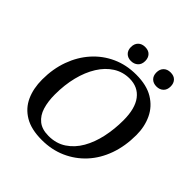

<svg xmlns="http://www.w3.org/2000/svg" viewBox="-219 -985 1158 1158"><g transform="rotate(45 360.0 -406.0)"><path d="M316 13Q226 13 169.5 -20.5Q113 -54 86.5 -112.5Q60 -171 60 -247Q60 -338 88 -415Q116 -492 167 -549Q218 -606 287.5 -637.5Q357 -669 441 -669Q530 -669 587 -634.5Q644 -600 671.5 -541.5Q699 -483 699 -412Q699 -317 671 -239Q643 -161 591.5 -105Q540 -49 470 -18Q400 13 316 13ZM328 -33Q393 -33 441 -65Q489 -97 520 -151Q551 -205 566 -274.5Q581 -344 581 -419Q581 -520 541 -572Q501 -624 429 -624Q372 -624 325.5 -594.5Q279 -565 246 -512Q213 -459 195.5 -389Q178 -319 178 -237Q178 -178 192 -132Q206 -86 239 -59.5Q272 -33 328 -33ZM577 -704Q550 -704 533.5 -720Q517 -736 517 -764Q517 -792 533.5 -808.5Q550 -825 578 -825Q607 -825 622.5 -808.5Q638 -792 638 -765Q638 -736 621 -720Q604 -704 577 -704ZM359 -704Q333 -704 316.5 -720Q300 -736 300 -764Q300 -792 316.5 -808.5Q333 -825 361 -825Q390 -825 405.5 -808.5Q421 -792 421 -765Q421 -736 403.5 -720Q386 -704 359 -704Z"/></g></svg>

Font: STIX Two Text Medium
Style: Italic
Weight: 500
Italic angle: -12°
Designer: Ross Mills, John Hudson & Paul Hanslow, Tiro Typeworks Ltd; with prior portions MicroPress Inc. and Coen Hoffman, Elsevi
Foundry: Tiro Typeworks Ltd
Version: Version 2.13 b171